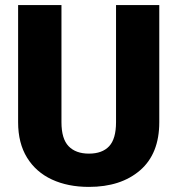

<svg xmlns="http://www.w3.org/2000/svg" viewBox="-20 -731 705 761"><path d="M439.9 -710.9H611.3V-246.6Q611.3 -121.6 535.2 -55.9Q459 9.8 332.5 9.8Q249 9.8 185.8 -19.5Q122.6 -48.8 87.2 -106.2Q51.8 -163.6 51.8 -246.6V-710.9H223.6V-246.6Q223.6 -180.7 252 -151.4Q280.3 -122.1 332.5 -122.1Q385.3 -122.1 412.6 -151.4Q439.9 -180.7 439.9 -246.6Z"/></svg>

Font: Vazirmatn UI Black
Style: Regular
Weight: 900
Designer: Saber Rastikerdar
Foundry: Saber Rastikerdar
Version: Version 33.003